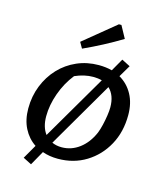

<svg xmlns="http://www.w3.org/2000/svg" viewBox="-124 -867 878 1033"><g transform="rotate(15 315.5 -350.0)"><path d="M278 9Q231 9 192 -5L147 75L100 51L145 -27Q103 -55 79 -102Q55 -149 55 -212Q55 -280 78.5 -339Q102 -398 143.5 -442Q185 -486 241 -510.5Q297 -535 362 -535Q402 -535 436 -526L476 -596L523 -572L484 -506Q531 -479 557.5 -430.5Q584 -382 584 -316Q584 -222 544 -149Q504 -76 435 -33.5Q366 9 278 9ZM159 -196Q159 -136 187 -99L398 -460Q376 -466 349 -466Q300 -466 248 -443Q206 -390 182.5 -324Q159 -258 159 -196ZM282 -56Q336 -56 380.5 -89.5Q425 -123 451 -183Q459 -203 465.5 -230.5Q472 -258 476 -285Q480 -312 480 -331Q480 -398 442 -434L228 -67Q252 -56 282 -56ZM251 -597 232 -630 409 -775H423L460 -707Q359 -646 251 -597Z"/></g></svg>

Font: Piazzolla SC Medium
Style: Italic
Weight: 500
Italic angle: -11.3°
Designer: Juan Pablo del Peral
Foundry: Huerta Tipografica
Version: Version 1.330